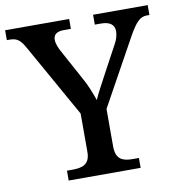

<svg xmlns="http://www.w3.org/2000/svg" viewBox="-84 -788 810 862"><g transform="rotate(-10 321.0 -357.0)"><path d="M160 0H488V-45H461C418 -45 383 -54 383 -116V-287L551 -591C585 -651 604 -669 634 -669H646V-714H397V-669H425C464 -669 486 -654 486 -624C486 -609 482 -588 468 -564L406 -449C384 -407 359 -363 347 -334C336 -365 322 -404 299 -444L225 -580C217 -595 208 -615 208 -633C208 -653 219 -669 256 -669H288V-714H-4V-669H9C45 -669 59 -654 80 -616L265 -287V-112C265 -54 229 -45 185 -45H160Z"/></g></svg>

Font: Noto Serif Devanagari Medium
Style: Regular
Weight: 500
Designer: Universal Thirst, Indian Type Foundry and the Monotype Design Team
Foundry: Monotype Imaging Inc.
Version: Version 2.004